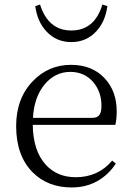

<svg xmlns="http://www.w3.org/2000/svg" viewBox="-20 -810 580 844"><path d="M295 14C336 14 374 5 408 -14C441 -33 468 -58 489 -91L473 -104C432 -55 378 -31 313 -31C259 -31 215 -49 181 -86C144 -127 125 -185 124 -261H487C491 -277 493 -297 493 -321C493 -380 475 -429 439 -467C402 -506 353 -525 292 -525C226 -525 170 -501 124 -453C75 -402 51 -336 51 -256C51 -169 75 -102 123 -53C168 -8 225 14 295 14ZM125 -292C128 -353 146 -403 177 -440C208 -476 245 -494 289 -494C330 -494 364 -479 389 -450C414 -421 426 -386 426 -345C426 -308 415 -292 386 -292ZM293 -625C338 -625 374 -641 403 -672C430 -701 446 -738 452 -783L430 -790C407 -714 362 -676 293 -676C226 -676 180 -714 156 -790L135 -783C141 -738 157 -701 184 -672C213 -641 249 -625 293 -625Z"/></svg>

Font: AllPunType Light
Style: Regular
Weight: 300
Version: 1.0